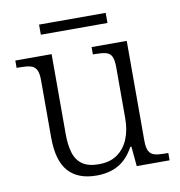

<svg xmlns="http://www.w3.org/2000/svg" viewBox="-78 -742 773 823"><g transform="rotate(-10 309.0 -330.0)"><path d="M277 10Q196 10 154.5 -37Q113 -84 113 -185V-433Q113 -466 104.5 -480.5Q96 -495 79 -499.5Q62 -504 33 -504H19V-536H177V-186Q177 -142 187 -107.5Q197 -73 223 -54.5Q249 -36 295 -36Q345 -36 377 -59.5Q409 -83 424.5 -122Q440 -161 440 -210V-431Q440 -464 432.5 -479.5Q425 -495 407.5 -499.5Q390 -504 361 -504H351V-536H504V-102Q504 -71 512 -56Q520 -41 537 -36.5Q554 -32 579 -32H596V0H453L445 -86H440Q414 -37 374 -13.5Q334 10 277 10ZM146 -626V-670H436V-626Z"/></g></svg>

Font: Noto Serif Gujarati Light
Style: Regular
Weight: 300
Version: Version 2.102